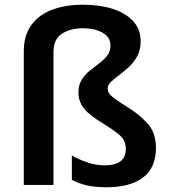

<svg xmlns="http://www.w3.org/2000/svg" viewBox="-20 -785 721 815"><path d="M577 -610Q577 -574 563 -547.5Q549 -521 528 -501.5Q507 -482 486 -466.5Q465 -451 451 -437.5Q437 -424 437 -409Q437 -396 445.5 -385.5Q454 -375 475 -360.5Q496 -346 534 -322Q584 -289 613 -252.5Q642 -216 642 -157Q642 -73 587 -31.5Q532 10 432 10Q340 10 285 -22V-125Q309 -110 348.5 -96.5Q388 -83 424 -83Q514 -83 514 -153Q514 -173 506.5 -188Q499 -203 479 -219Q459 -235 422 -258Q360 -295 336.5 -324.5Q313 -354 313 -393Q313 -424 326.5 -446Q340 -468 360.5 -484.5Q381 -501 401 -516Q421 -531 435 -549Q449 -567 449 -592Q449 -627 415.5 -646Q382 -665 332 -665Q279 -665 243 -642Q207 -619 207 -563V0H81V-567Q81 -636 114 -680Q147 -724 203.5 -744.5Q260 -765 332 -765Q403 -765 458 -747.5Q513 -730 545 -695.5Q577 -661 577 -610Z"/></svg>

Font: Noto Sans Gujarati UI SemiBold
Style: Regular
Weight: 600
Designer: Jelle Bosma - Monotype Design Team, Universal Thirst
Foundry: Monotype Imaging Inc.
Version: Version 2.106; ttfautohint (v1.8.4.7-5d5b)